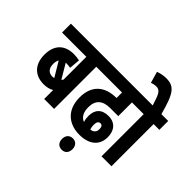

<svg xmlns="http://www.w3.org/2000/svg" viewBox="-234 -1161 1655 1655"><g transform="rotate(45 593.0 -334.0)"><path d="M487 -514V-622H0V-514H296V-236C292 -231 288 -226 284 -221L206 -353C209 -353 212 -353 215 -353C234 -353 249 -351 264 -348L273 -447C250 -452 228 -455 204 -455C95 -455 27 -393 27 -272C27 -152 96 -86 203 -86C238 -86 269 -93 296 -109V0H417V-514ZM137 -270C137 -292 142 -310 150 -323L230 -189C223 -187 215 -186 208 -186C166 -186 137 -212 137 -270Z M728 4C848 4 917 -56 917 -154C917 -229 879 -289 792 -289C710 -289 669 -242 669 -167C669 -144 672 -123 679 -102C638 -117 615 -157 615 -219C615 -305 663 -347 754 -347H852V-514H949V-622H475V-514H731V-447C586 -447 502 -369 502 -226C502 -75 596 4 728 4ZM755 -145C755 -179 767 -195 788 -195C808 -195 817 -180 817 -152C817 -119 798 -98 763 -95C758 -111 755 -128 755 -145ZM648 134C648 175 671 203 712 203C752 203 775 175 775 134C775 94 752 65 712 65C671 65 648 94 648 134Z M1116 -514H1186V-622H1103C1049 -824 1013 -871 913 -871C882 -871 846 -864 818 -853L848 -749C866 -756 887 -760 904 -760C949 -760 964 -729 997 -622H937V-514H995V0H1116Z"/></g></svg>

Font: Noto Sans Devanagari ExtraCondensed
Style: Bold
Weight: 700
Width: 2
Designer: Jelle Bosma - Monotype Design Team
Foundry: Monotype Imaging Inc.
Version: Version 2.004